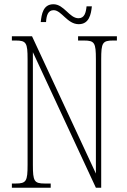

<svg xmlns="http://www.w3.org/2000/svg" viewBox="-20 -885 599 905"><path d="M351 -771C400 -771 409 -817 413 -855H388C385 -825 378 -799 350 -799C307 -799 282 -865 232 -865C183 -865 176 -818 172 -781H197C199 -812 206 -837 233 -837C270 -837 297 -771 351 -771ZM36 0H219V-20H191C141 -20 135 -31 135 -108V-639L432 0H457V-606C457 -683 463 -694 513 -694H531V-714H348V-694H376C426 -694 432 -683 432 -606V-67L131 -714H36V-694H54C104 -694 110 -683 110 -606V-108C110 -31 104 -20 54 -20H36Z"/></svg>

Font: Noto Serif Sinhala ExtraCondensed Thin
Style: Regular
Weight: 100
Width: 2
Designer: Jelle Bosma - Monotype Design Team
Foundry: Monotype Imaging Inc.
Version: Version 2.007